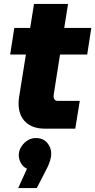

<svg xmlns="http://www.w3.org/2000/svg" viewBox="-20 -658 487 982"><path d="M210 0Q146 0 110.5 -34Q75 -68 75 -129Q75 -146 78 -164L154 -638H328L257 -189Q254 -171 254 -164Q254 -155 259.5 -148.5Q265 -142 276 -142H388L365 0ZM32 -379 53 -515H447L426 -379ZM73 304 118 205Q98 196 87 176Q76 156 76 136Q76 113 88.5 93Q101 73 120.5 60.5Q140 48 163 48Q200 48 221 72Q242 96 242 128Q242 146 235 167.5Q228 189 215 213L168 304Z"/></svg>

Font: MuseoModerno ExtraBold
Style: Italic
Weight: 800
Italic angle: -9°
Designer: Pablo Cosgaya, Héctor Gatti, Marcela Romero, and the Authors of The MuseoModerno Project.
Foundry: Omnibus-Type Team
Version: Version 1.003